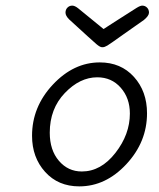

<svg xmlns="http://www.w3.org/2000/svg" viewBox="-20 -659 565 683"><path d="M237 -639Q246 -639 258 -629.5Q270 -620 348 -556H349Q354 -559 362 -564.5Q370 -570 398.5 -588Q427 -606 466 -631Q479 -639 486 -639Q496 -639 503 -632Q510 -625 510 -614Q510 -603 492 -588Q461 -566 418 -536Q372 -503 362 -497Q352 -491 345 -491H343Q336 -491 323 -502Q310 -513 226 -590Q213 -603 213 -614Q213 -625 220 -632Q227 -639 237 -639ZM94 -176Q94 -279 168 -358Q242 -437 335 -437Q410 -437 456.5 -385.5Q503 -334 503 -256Q503 -154 429.5 -75Q356 4 262 4Q187 4 140.5 -47.5Q94 -99 94 -176ZM157 -187Q157 -125 189.5 -87Q222 -49 271 -49Q339 -49 390.5 -115Q442 -181 442 -255Q442 -310 409.5 -347Q377 -384 326 -384Q264 -384 210.5 -328Q157 -272 157 -187Z"/></svg>

Font: CMU Typewriter Text
Style: LightOblique
Weight: 200
Italic angle: -9.46001°
Version: Version 0.7.0